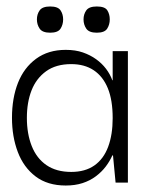

<svg xmlns="http://www.w3.org/2000/svg" viewBox="-20 -564 453 593"><path d="M183 9Q127 9 90 -19Q53 -47 35 -94.5Q17 -142 17 -200Q17 -261 35.5 -308Q54 -355 91.5 -382.5Q129 -410 183 -410Q213 -410 236 -402Q259 -394 277 -381Q295 -368 307.5 -351.5Q320 -335 327 -316H328V-406H375V0H337L329 -84H327Q319 -66 306.5 -49.5Q294 -33 276 -19.5Q258 -6 235 1.5Q212 9 183 9ZM200 -33Q243 -33 271.5 -53Q300 -73 314 -110.5Q328 -148 328 -199Q328 -255 313 -291.5Q298 -328 269.5 -347Q241 -366 200 -366Q153 -366 122.5 -344Q92 -322 77.5 -285Q63 -248 63 -200Q63 -151 78 -113Q93 -75 123.5 -54Q154 -33 200 -33ZM135 -463Q111 -463 102.5 -475.5Q94 -488 94 -504Q94 -520 102.5 -532Q111 -544 135 -544Q159 -544 167 -532Q175 -520 175 -504Q175 -488 167 -475.5Q159 -463 135 -463ZM279 -463Q255 -463 246.5 -475.5Q238 -488 238 -504Q238 -520 246.5 -532Q255 -544 279 -544Q304 -544 311.5 -532Q319 -520 319 -504Q319 -488 311 -475.5Q303 -463 279 -463Z"/></svg>

Font: Darker Grotesque Light
Style: Regular
Weight: 400
Version: Version 1.000;gftools[0.9.28]